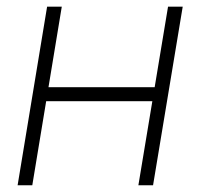

<svg xmlns="http://www.w3.org/2000/svg" viewBox="-20 -549 593 569"><path d="M452.1 -290.5 444.8 -249H105L111.8 -290.5ZM163.1 -529.3 75.7 0H32.2L119.6 -529.3ZM521.5 -529.3 433.6 0H390.1L478 -529.3Z"/></svg>

Font: Inter 24pt ExtraLight
Style: Italic
Weight: 250
Italic angle: -9.3988°
Version: Version 4.001;git-66647c0bb